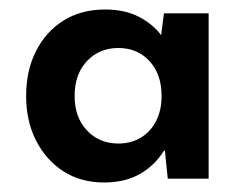

<svg xmlns="http://www.w3.org/2000/svg" viewBox="-20 -731 500 404"><path d="M199 -347Q150 -347 113.5 -370.5Q77 -394 56 -435Q35 -476 35 -529Q35 -583 56 -624Q77 -665 114 -688Q151 -711 201 -711Q243 -711 272.5 -695.5Q302 -680 319 -657L325 -703H419V-355H333L327 -414H325Q306 -383 274.5 -365Q243 -347 199 -347ZM229 -429Q256 -429 276.5 -441.5Q297 -454 308.5 -476.5Q320 -499 320 -529Q320 -575 294.5 -602.5Q269 -630 229 -630Q189 -630 163 -602.5Q137 -575 137 -529Q137 -484 163 -456.5Q189 -429 229 -429Z"/></svg>

Font: DM Sans 9pt 36pt ExtraBold
Style: Regular
Weight: 800
Version: Version 4.004;gftools[0.9.30]